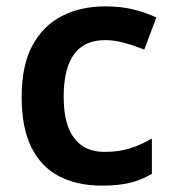

<svg xmlns="http://www.w3.org/2000/svg" viewBox="-20 -573 543 603"><path d="M300 10Q222 10 165.5 -19.5Q109 -49 78.5 -110.5Q48 -172 48 -268Q48 -368 82 -430.5Q116 -493 175 -523Q234 -553 311 -553Q362 -553 402 -542.5Q442 -532 471 -518L433 -417Q401 -430 370 -438.5Q339 -447 310 -447Q180 -447 180 -269Q180 -182 213 -139Q246 -96 308 -96Q354 -96 389.5 -107.5Q425 -119 457 -138V-27Q425 -8 389 1Q353 10 300 10Z"/></svg>

Font: Noto Sans Adlam SemiBold
Style: Regular
Weight: 600
Version: Version 3.001